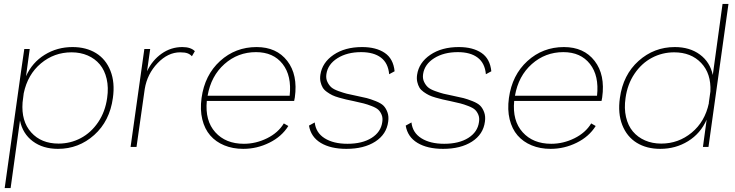

<svg xmlns="http://www.w3.org/2000/svg" viewBox="-20 -750 3752 980"><path d="M131.8 -500 112.8 -360.8Q144 -430.7 207.8 -470.2Q271.5 -509.8 350.1 -509.8Q419.9 -509.8 470.2 -478.8Q520.5 -447.8 543.9 -388.2Q567.4 -328.6 556.2 -250Q540 -131.8 460.9 -61Q381.8 9.8 275.9 9.8Q199.2 9.8 147.5 -28.8Q95.7 -67.4 82 -134.8L34.2 210H3.9L88.9 -396L104 -500ZM95.2 -227.1Q87.9 -131.3 139.2 -74.2Q190.4 -17.1 278.8 -17.1Q339.4 -17.1 392.1 -44.9Q444.8 -72.8 481 -126.2Q517.1 -179.7 526.9 -250Q534.7 -303.2 524.4 -347.4Q514.2 -391.6 489.5 -421.1Q464.8 -450.7 427.7 -466.8Q390.6 -482.9 345.2 -482.9Q256.3 -482.9 188.7 -426.3Q121.1 -369.6 101.1 -273.9Z M910.6 -509.8Q953.6 -509.8 974.6 -488.8L959.5 -462.9Q950.2 -473.1 937 -478Q923.8 -482.9 899.4 -482.9Q837.4 -482.9 784.4 -427.7Q731.4 -372.6 718.8 -295.9L676.8 0H646.5L716.8 -500H746.6L730.5 -386.2Q757.3 -442.4 804.9 -476.1Q852.5 -509.8 910.6 -509.8Z M1221.7 9.8Q1168 9.8 1124.8 -8.1Q1081.5 -25.9 1053 -58.8Q1024.4 -91.8 1012.5 -140.9Q1000.5 -189.9 1008.8 -250Q1024.9 -367.2 1103.3 -438.5Q1181.6 -509.8 1289.6 -509.8Q1391.6 -509.8 1446.3 -439Q1501 -368.2 1484.9 -252.9Q1483.4 -242.7 1481.4 -234.9H1035.6Q1025.9 -133.8 1078.9 -75Q1131.8 -16.1 1224.6 -16.1Q1286.1 -16.1 1343 -44.2Q1399.9 -72.3 1428.7 -120.1L1451.7 -106.9Q1418 -52.7 1354.7 -21.5Q1291.5 9.8 1221.7 9.8ZM1039.6 -261.2H1458.5Q1469.7 -363.3 1422.4 -423.6Q1375 -483.9 1286.6 -483.9Q1194.3 -483.9 1125.7 -423.1Q1057.1 -362.3 1039.6 -261.2Z M1748 9.8Q1668 9.8 1617.4 -20.5Q1566.9 -50.8 1557.1 -108.9L1586.4 -125Q1592.3 -72.3 1637.2 -44.2Q1682.1 -16.1 1753.4 -16.1Q1829.1 -16.1 1876.7 -46.1Q1924.3 -76.2 1931.2 -127Q1934.6 -147.9 1928 -164.1Q1921.4 -180.2 1910.9 -189.9Q1900.4 -199.7 1877 -208.7Q1853.5 -217.8 1835.9 -222.2Q1818.4 -226.6 1785.2 -233.9Q1761.2 -238.8 1746.6 -242.2Q1731.9 -245.6 1710.4 -251.7Q1689 -257.8 1676 -264.2Q1663.1 -270.5 1648.7 -280.8Q1634.3 -291 1627.2 -303Q1620.1 -314.9 1616.2 -331.5Q1612.3 -348.1 1615.2 -368.2Q1624.5 -430.7 1682.6 -470.2Q1740.7 -509.8 1828.1 -509.8Q1899.9 -509.8 1943.8 -480Q1987.8 -450.2 1994.1 -386.2L1966.3 -371.1Q1961.4 -427.7 1924.6 -455.8Q1887.7 -483.9 1823.2 -483.9Q1751.5 -483.9 1702.4 -452.9Q1653.3 -421.9 1646 -372.1Q1642.6 -349.6 1650.9 -332.3Q1659.2 -314.9 1671.1 -304.4Q1683.1 -293.9 1708.3 -284.9Q1733.4 -275.9 1750 -271.7Q1766.6 -267.6 1798.3 -261.2Q1834 -253.9 1852.3 -249.3Q1870.6 -244.6 1897.7 -233.9Q1924.8 -223.1 1937.3 -210.7Q1949.7 -198.2 1957.5 -177.2Q1965.3 -156.2 1961.4 -128.9Q1953.1 -64.5 1895.5 -27.3Q1837.9 9.8 1748 9.8Z M2241.7 9.8Q2161.6 9.8 2111.1 -20.5Q2060.5 -50.8 2050.8 -108.9L2080.1 -125Q2085.9 -72.3 2130.9 -44.2Q2175.8 -16.1 2247.1 -16.1Q2322.8 -16.1 2370.4 -46.1Q2418 -76.2 2424.8 -127Q2428.2 -147.9 2421.6 -164.1Q2415 -180.2 2404.5 -189.9Q2394 -199.7 2370.6 -208.7Q2347.2 -217.8 2329.6 -222.2Q2312 -226.6 2278.8 -233.9Q2254.9 -238.8 2240.2 -242.2Q2225.6 -245.6 2204.1 -251.7Q2182.6 -257.8 2169.7 -264.2Q2156.7 -270.5 2142.3 -280.8Q2127.9 -291 2120.8 -303Q2113.8 -314.9 2109.9 -331.5Q2106 -348.1 2108.9 -368.2Q2118.2 -430.7 2176.3 -470.2Q2234.4 -509.8 2321.8 -509.8Q2393.6 -509.8 2437.5 -480Q2481.4 -450.2 2487.8 -386.2L2460 -371.1Q2455.1 -427.7 2418.2 -455.8Q2381.3 -483.9 2316.9 -483.9Q2245.1 -483.9 2196 -452.9Q2147 -421.9 2139.6 -372.1Q2136.2 -349.6 2144.5 -332.3Q2152.8 -314.9 2164.8 -304.4Q2176.8 -293.9 2201.9 -284.9Q2227.1 -275.9 2243.7 -271.7Q2260.3 -267.6 2292 -261.2Q2327.6 -253.9 2345.9 -249.3Q2364.3 -244.6 2391.4 -233.9Q2418.5 -223.1 2430.9 -210.7Q2443.4 -198.2 2451.2 -177.2Q2459 -156.2 2455.1 -128.9Q2446.8 -64.5 2389.2 -27.3Q2331.5 9.8 2241.7 9.8Z M2790.5 9.8Q2736.8 9.8 2693.6 -8.1Q2650.4 -25.9 2621.8 -58.8Q2593.3 -91.8 2581.3 -140.9Q2569.3 -189.9 2577.6 -250Q2593.8 -367.2 2672.1 -438.5Q2750.5 -509.8 2858.4 -509.8Q2960.4 -509.8 3015.1 -439Q3069.8 -368.2 3053.7 -252.9Q3052.2 -242.7 3050.3 -234.9H2604.5Q2594.7 -133.8 2647.7 -75Q2700.7 -16.1 2793.5 -16.1Q2855 -16.1 2911.9 -44.2Q2968.8 -72.3 2997.6 -120.1L3020.5 -106.9Q2986.8 -52.7 2923.6 -21.5Q2860.4 9.8 2790.5 9.8ZM2608.4 -261.2H3027.3Q3038.6 -363.3 2991.2 -423.6Q2943.8 -483.9 2855.5 -483.9Q2763.2 -483.9 2694.6 -423.1Q2626 -362.3 2608.4 -261.2Z M3698.2 -730 3610.8 -105 3596.2 0H3567.9L3586.9 -139.2Q3555.7 -68.8 3492.2 -29.5Q3428.7 9.8 3350.1 9.8Q3280.3 9.8 3230 -21.2Q3179.7 -52.2 3156.2 -111.8Q3132.8 -171.4 3144 -250Q3160.2 -368.2 3239.3 -439Q3318.4 -509.8 3424.3 -509.8Q3500.5 -509.8 3552.2 -471.7Q3604 -433.6 3618.2 -367.2L3668 -730ZM3172.9 -250Q3165 -196.8 3175.3 -152.6Q3185.5 -108.4 3210.4 -78.9Q3235.4 -49.3 3272.5 -33.2Q3309.6 -17.1 3355 -17.1Q3442.9 -17.1 3510.5 -73Q3578.1 -128.9 3598.1 -223.1V-227.1L3606 -283.2Q3610.4 -374.5 3558.8 -428.7Q3507.3 -482.9 3420.9 -482.9Q3360.4 -482.9 3307.6 -455.1Q3254.9 -427.2 3218.8 -373.8Q3182.6 -320.3 3172.9 -250Z"/></svg>

Font: Human Sans ExtraLight
Style: Italic
Weight: 200
Italic angle: -8°
Designer: Tim Radville
Foundry: Continuum
Version: Version 1.000;FEAKit 1.0